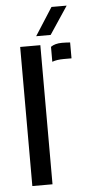

<svg xmlns="http://www.w3.org/2000/svg" viewBox="-54 -793 392 825"><g transform="rotate(-5 142.0 -380.0)"><path d="M51.5 0V-600H138.5V0ZM183.5 -524.5V-589Q201.5 -602 232.5 -602Q242 -602 251.5 -601.5Q261 -601 267 -600.5V-532H233.5Q203.5 -532 183.5 -524.5ZM124 -640 200.5 -759.5H266L186.5 -640Z"/></g></svg>

Font: Big Shoulders Stencil Display Thin SemiBold
Style: Regular
Weight: 600
Version: Version 2.001